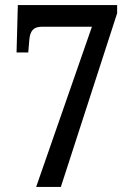

<svg xmlns="http://www.w3.org/2000/svg" viewBox="-20 -734 520 754"><path d="M122 0 341 -629H144Q120 -629 108.5 -616.5Q97 -604 95 -576L91 -528H45L50 -714H440V-682L219 0Z"/></svg>

Font: Noto Serif Khmer Condensed Medium
Style: Regular
Weight: 500
Width: 3
Designer: Danh Hong and the Monotype Design Team
Foundry: Monotype Imaging Inc.
Version: Version 2.004